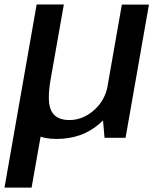

<svg xmlns="http://www.w3.org/2000/svg" viewBox="-71 -613 693 854"><path d="M-51 221.5H69.5L133.5 -140.5L92 -593ZM394 0H487.5L591.5 -592.5H471L385 -102.5ZM213 -593H92L33 -257Q11.5 -134.5 42 -64.8Q72.5 5 180 5Q294.5 5 371.8 -63Q449 -131 462.5 -205L409 -236Q397 -166.5 347 -122.8Q297 -79 237.5 -79Q178.5 -79 157.5 -119.5Q136.5 -160 154.5 -262Z"/></svg>

Font: Anybody UltraCondensed Thin Medium
Style: Italic
Weight: 500
Italic angle: -10°
Version: Version 1.111